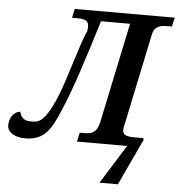

<svg xmlns="http://www.w3.org/2000/svg" viewBox="-93 -771 968 1039"><g transform="rotate(5 390.5 -251.5)"><path d="M486 211H586L703 -39L702 -50H649C614 -50 589 -55 589 -87C589 -94 591 -103 595 -119L699 -615C708 -659 744 -665 777 -665H803L814 -714H271L260 -665H292C340 -665 359 -653 348 -597C323 -556 261 -323 223 -234C156 -75 121 -87 81 -87C46 -87 30 -112 26 -134C6 -134 -33 -112 -33 -54C-33 -25 -4 7 64 7C166 7 203 -51 250 -166C298 -274 363 -479 418 -660H576L461 -113C449 -57 417 -49 383 -49H356L345 0H618Z"/></g></svg>

Font: Noto Serif Semi
Style: Italic
Weight: 600
Italic angle: -12°
Designer: Monotype Design Team
Foundry: Monotype Imaging Inc.
Version: Version 1.901